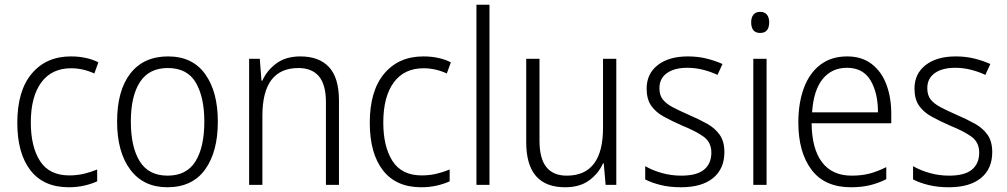

<svg xmlns="http://www.w3.org/2000/svg" viewBox="-20 -780 4247 810"><path d="M270 10Q164 10 108.5 -61.5Q53 -133 53 -262Q53 -397 114 -469.5Q175 -542 279 -542Q313 -542 342.5 -535.5Q372 -529 395 -517L378 -470Q330 -492 280 -492Q198 -492 154 -432Q110 -372 110 -263Q110 -161 149 -100.5Q188 -40 272 -40Q305 -40 334.5 -47Q364 -54 390 -65V-15Q366 -4 335.5 3Q305 10 270 10Z M899 -267Q899 -139 845 -64.5Q791 10 686 10Q585 10 529.5 -64.5Q474 -139 474 -267Q474 -398 530 -470Q586 -542 689 -542Q792 -542 845.5 -467.5Q899 -393 899 -267ZM532 -267Q532 -160 569.5 -99.5Q607 -39 687 -39Q767 -39 804.5 -99Q842 -159 842 -267Q842 -370 806 -431.5Q770 -493 688 -493Q609 -493 570.5 -434Q532 -375 532 -267Z M1247 -542Q1326 -542 1368 -497Q1410 -452 1410 -356V0H1355V-349Q1355 -423 1325.5 -458Q1296 -493 1239 -493Q1087 -493 1087 -292V0H1031V-532H1076L1083 -440H1087Q1106 -483 1146 -512.5Q1186 -542 1247 -542Z M1757 10Q1651 10 1595.5 -61.5Q1540 -133 1540 -262Q1540 -397 1601 -469.5Q1662 -542 1766 -542Q1800 -542 1829.5 -535.5Q1859 -529 1882 -517L1865 -470Q1817 -492 1767 -492Q1685 -492 1641 -432Q1597 -372 1597 -263Q1597 -161 1636 -100.5Q1675 -40 1759 -40Q1792 -40 1821.5 -47Q1851 -54 1877 -65V-15Q1853 -4 1822.5 3Q1792 10 1757 10Z M2045 0H1990V-760H2045Z M2580 -532V0H2535L2527 -91H2524Q2505 -48 2465.5 -19Q2426 10 2364 10Q2200 10 2200 -180V-532H2256V-187Q2256 -111 2285 -75Q2314 -39 2371 -39Q2524 -39 2524 -241V-532Z M3036 -138Q3036 -68 2988.5 -29Q2941 10 2853 10Q2805 10 2767 0.5Q2729 -9 2702 -23V-79Q2733 -61 2772.5 -50Q2812 -39 2854 -39Q2920 -39 2950.5 -64.5Q2981 -90 2981 -136Q2981 -179 2949.5 -202.5Q2918 -226 2856 -251Q2813 -270 2779.5 -288.5Q2746 -307 2727 -334.5Q2708 -362 2708 -406Q2708 -469 2755 -505.5Q2802 -542 2882 -542Q2924 -542 2960.5 -533Q2997 -524 3028 -510L3007 -464Q2980 -477 2947 -485.5Q2914 -494 2880 -494Q2825 -494 2793.5 -471.5Q2762 -449 2762 -408Q2762 -378 2776.5 -360Q2791 -342 2818.5 -327.5Q2846 -313 2887 -295Q2929 -277 2963 -258Q2997 -239 3016.5 -211Q3036 -183 3036 -138Z M3187 -730Q3206 -730 3215.5 -718Q3225 -706 3225 -686Q3225 -641 3187 -641Q3149 -641 3149 -686Q3149 -706 3158.5 -718Q3168 -730 3187 -730ZM3214 -532V0H3158V-532Z M3554 -542Q3616 -542 3657.5 -510Q3699 -478 3719.5 -423.5Q3740 -369 3740 -300V-260H3404Q3405 -152 3448 -95.5Q3491 -39 3573 -39Q3614 -39 3647.5 -47.5Q3681 -56 3719 -75V-24Q3685 -7 3649.5 1.5Q3614 10 3570 10Q3459 10 3403.5 -64Q3348 -138 3348 -263Q3348 -346 3371.5 -409Q3395 -472 3441 -507Q3487 -542 3554 -542ZM3553 -494Q3489 -494 3450.5 -446.5Q3412 -399 3406 -306H3684Q3684 -388 3652.5 -441Q3621 -494 3553 -494Z M4166 -138Q4166 -68 4118.5 -29Q4071 10 3983 10Q3935 10 3897 0.5Q3859 -9 3832 -23V-79Q3863 -61 3902.5 -50Q3942 -39 3984 -39Q4050 -39 4080.5 -64.5Q4111 -90 4111 -136Q4111 -179 4079.5 -202.5Q4048 -226 3986 -251Q3943 -270 3909.5 -288.5Q3876 -307 3857 -334.5Q3838 -362 3838 -406Q3838 -469 3885 -505.5Q3932 -542 4012 -542Q4054 -542 4090.5 -533Q4127 -524 4158 -510L4137 -464Q4110 -477 4077 -485.5Q4044 -494 4010 -494Q3955 -494 3923.5 -471.5Q3892 -449 3892 -408Q3892 -378 3906.5 -360Q3921 -342 3948.5 -327.5Q3976 -313 4017 -295Q4059 -277 4093 -258Q4127 -239 4146.5 -211Q4166 -183 4166 -138Z"/></svg>

Font: Noto Sans Sinhala SemiCondensed Light
Style: Regular
Weight: 300
Width: 4
Designer: Jelle Bosma - Monotype Design Team
Foundry: Monotype Imaging Inc.
Version: Version 2.006; ttfautohint (v1.8.4.7-5d5b)